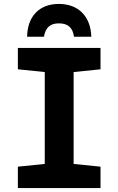

<svg xmlns="http://www.w3.org/2000/svg" viewBox="-20 -958 603 978"><path d="M280 -938C182 -938 120 -877 118 -771H204C212 -822 240 -839 280 -839C321 -839 350 -822 357 -771H445C442 -875 379 -938 280 -938ZM71 0H492V-109L355 -123V-591L492 -605V-714H71V-605L208 -591V-123L71 -109Z"/></svg>

Font: Noto Sans Mono SemiCondensed ExtraBold
Style: Regular
Weight: 800
Width: 4
Designer: Monotype Design Team
Foundry: Monotype Imaging Inc.
Version: Version 2.014